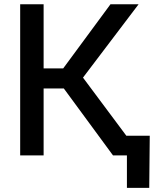

<svg xmlns="http://www.w3.org/2000/svg" viewBox="-20 -748 761 924"><path d="M77.1 0V-727.5H189.9V-418.9H284.2L511.7 -727.5H647L379.4 -374.5L658.7 0H523.9L287.1 -322.3H189.9V0ZM590.8 156.2V0H552.2V-94.7H700.7L698.2 156.2Z"/></svg>

Font: V-Inter
Style: Medium-500
Weight: 500
Designer: Rasmus Andersson
Foundry: rsms
Version: Version 4.000;git-4146feb